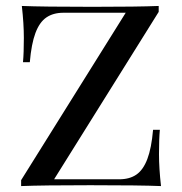

<svg xmlns="http://www.w3.org/2000/svg" viewBox="-20 -628 615 648"><path d="M162.6 -22.9H382.3Q417.5 -22.9 440.4 -38.8Q463.4 -54.7 477.3 -91.3Q491.2 -127.9 496.6 -189.9H519.5Q516.6 -158.7 516.6 -107.9Q516.6 -60.1 523.4 0Q452.6 -2.9 284.7 -2.9Q124.5 -2.9 51.3 0V-20L404.3 -585H194.3Q159.7 -585 136.5 -569.1Q113.3 -553.2 99.6 -516.6Q85.9 -480 80.6 -418H57.6Q60.5 -449.7 60.5 -500Q60.5 -547.9 53.7 -607.9Q124.5 -605 292.5 -605Q445.3 -605 515.6 -607.9V-587.9Z"/></svg>

Font: Playfair Display SC
Style: Regular
Weight: 400
Designer: Claus Eggers Sørensen
Foundry: Claus Eggers Sørensen
Version: Version 1.004;PS 001.004;hotconv 1.0.70;makeotf.lib2.5.58329